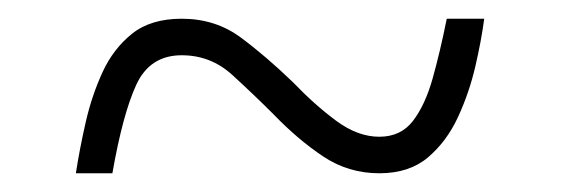

<svg xmlns="http://www.w3.org/2000/svg" viewBox="-20 -459 599 205"><path d="M61 -274Q65 -300 71.5 -328.5Q78 -357 89.5 -382Q101 -407 121 -423Q141 -439 174 -439Q210 -439 237 -419Q264 -399 293 -371Q316 -347 339 -330Q362 -313 385 -313Q408 -313 421 -330Q434 -347 442 -375.5Q450 -404 457 -439H497Q494 -416 487.5 -388Q481 -360 469 -334Q457 -308 437 -291Q417 -274 385 -274Q352 -274 325 -292Q298 -310 272 -337Q251 -358 228 -379Q205 -400 174 -400Q140 -400 125.5 -368.5Q111 -337 100 -274Z"/></svg>

Font: Noto Serif Tibetan ExtraLight
Style: Regular
Weight: 200
Designer: Monotype Design Team
Foundry: Monotype Imaging Inc.
Version: Version 2.103; ttfautohint (v1.8.4.7-5d5b)